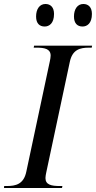

<svg xmlns="http://www.w3.org/2000/svg" viewBox="-39 -943 482 963"><path d="M375 -810C398 -810 422 -826 422 -873C422 -907 404 -923 379 -923C350 -923 332 -898 332 -860C332 -826 349 -810 375 -810ZM185 -810C208 -810 232 -826 232 -873C232 -907 214 -923 189 -923C160 -923 142 -898 142 -860C142 -826 159 -810 185 -810ZM-19 0H272L274 -10H261C219 -10 189 -16 189 -50C189 -56 191 -70 193 -78L311 -632C324 -695 363 -704 408 -704H421L423 -714H132L130 -704H143C185 -704 215 -698 215 -664C215 -658 213 -644 211 -636L93 -82C80 -19 40 -10 -5 -10H-18Z"/></svg>

Font: Noto Serif Display
Style: Italic
Weight: 400
Italic angle: -12°
Designer: Monotype Design Team
Foundry: Monotype Imaging Inc.
Version: Version 2.009